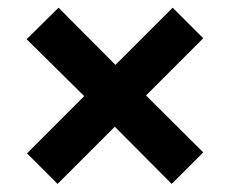

<svg xmlns="http://www.w3.org/2000/svg" viewBox="-20 -583 590 492"><path d="M127.5 -111.7 49.2 -190 195.8 -336.7 48.3 -482.5 130 -563.3 275.8 -416.7 422.5 -563.3 500.8 -485 354.2 -338.3 500.8 -192.5 420 -111.7 274.2 -258.3Z"/></svg>

Font: Funnel Sans Light
Style: Bold
Weight: 700
Version: Version 1.000